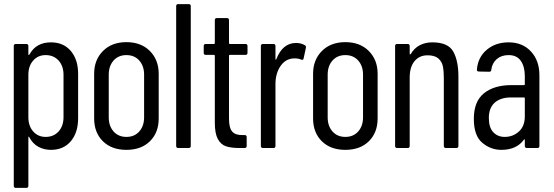

<svg xmlns="http://www.w3.org/2000/svg" viewBox="-20 -720 2693 934"><path d="M360 -361V-145Q360 -75 324.5 -33Q289 9 228 9Q194 9 166.5 -6Q139 -21 122 -53Q121 -56 119.5 -55.5Q118 -55 118 -52V184Q118 194 108 194H57Q47 194 47 184V-496Q47 -506 57 -506H108Q118 -506 118 -496V-455Q118 -452 120 -452.5Q122 -453 124 -456Q156 -514 228 -514Q289 -514 324.5 -472Q360 -430 360 -361ZM118 -356V-150Q118 -107 141.5 -80.5Q165 -54 202 -54Q241 -54 265 -80.5Q289 -107 289 -150V-356Q289 -399 265 -425.5Q241 -452 202 -452Q165 -452 141.5 -425.5Q118 -399 118 -356Z M438 -144V-361Q438 -429 481 -472Q524 -515 595 -515Q666 -515 709 -472Q752 -429 752 -361V-144Q752 -75 709.5 -33Q667 9 595 9Q523 9 480.5 -33Q438 -75 438 -144ZM681 -149V-357Q681 -399 657.5 -425.5Q634 -452 595 -452Q556 -452 532.5 -425.5Q509 -399 509 -357V-149Q509 -107 532.5 -80.5Q556 -54 595 -54Q634 -54 657.5 -80.5Q681 -107 681 -149Z M837 -10V-690Q837 -700 847 -700H898Q908 -700 908 -690V-10Q908 0 898 0H847Q837 0 837 -10Z M1025 -124V-449Q1025 -453 1021 -453H981Q971 -453 971 -463V-496Q971 -506 981 -506H1021Q1025 -506 1025 -510V-622Q1025 -632 1035 -632H1084Q1094 -632 1094 -622V-510Q1094 -506 1098 -506H1174Q1184 -506 1184 -496V-463Q1184 -453 1174 -453H1098Q1094 -453 1094 -449V-143Q1094 -97 1110 -79.5Q1126 -62 1160 -63H1170Q1180 -63 1180 -53V-10Q1180 0 1170 0H1145Q1104 0 1079 -8.5Q1054 -17 1039.5 -44Q1025 -71 1025 -124Z M1249 -10V-496Q1249 -506 1259 -506H1310Q1320 -506 1320 -496V-433Q1320 -430 1321.5 -429.5Q1323 -429 1324 -432Q1355 -511 1420 -511Q1445 -511 1463 -500Q1470 -496 1468 -487L1457 -436Q1456 -431 1453 -429.5Q1450 -428 1445 -430Q1433 -436 1413 -436Q1371 -436 1345.5 -400Q1320 -364 1320 -310V-10Q1320 0 1310 0H1259Q1249 0 1249 -10Z M1503 -144V-361Q1503 -429 1546 -472Q1589 -515 1660 -515Q1731 -515 1774 -472Q1817 -429 1817 -361V-144Q1817 -75 1774.5 -33Q1732 9 1660 9Q1588 9 1545.5 -33Q1503 -75 1503 -144ZM1746 -149V-357Q1746 -399 1722.5 -425.5Q1699 -452 1660 -452Q1621 -452 1597.5 -425.5Q1574 -399 1574 -357V-149Q1574 -107 1597.5 -80.5Q1621 -54 1660 -54Q1699 -54 1722.5 -80.5Q1746 -107 1746 -149Z M1902 -10V-496Q1902 -506 1912 -506H1963Q1973 -506 1973 -496V-459Q1973 -456 1974.5 -455.5Q1976 -455 1978 -457Q1995 -486 2022 -500Q2049 -514 2083 -514Q2160 -514 2185 -469Q2210 -424 2210 -348V-10Q2210 0 2200 0H2149Q2139 0 2139 -10V-339Q2139 -374 2134.5 -397Q2130 -420 2112.5 -435.5Q2095 -451 2060 -451Q2020 -451 1996.5 -422.5Q1973 -394 1973 -343V-10Q1973 0 1963 0H1912Q1902 0 1902 -10Z M2285 -142Q2285 -227 2334.5 -266.5Q2384 -306 2468 -306H2529Q2533 -306 2533 -310V-350Q2533 -396 2513.5 -424Q2494 -452 2454 -452Q2419 -452 2396.5 -432.5Q2374 -413 2370 -381Q2370 -371 2360 -371L2309 -372Q2304 -372 2301.5 -375Q2299 -378 2300 -382Q2305 -442 2348 -478Q2391 -514 2454 -514Q2522 -514 2563 -469.5Q2604 -425 2604 -354V-10Q2604 0 2594 0H2543Q2533 0 2533 -10V-39Q2533 -41 2531.5 -42Q2530 -43 2529 -41Q2493 9 2419 9Q2367 9 2326 -25.5Q2285 -60 2285 -142ZM2435 -54Q2475 -54 2504 -80Q2533 -106 2533 -154V-242Q2533 -246 2529 -246H2466Q2415 -246 2386.5 -220.5Q2358 -195 2358 -146Q2358 -100 2379.5 -77Q2401 -54 2435 -54Z"/></svg>

Font: Barlow Condensed
Style: Regular
Weight: 400
Width: 3
Designer: Jeremy Tribby
Foundry: Tribby Type
Version: Version 1.500